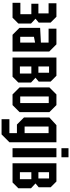

<svg xmlns="http://www.w3.org/2000/svg" viewBox="758 -1512 894 2450"><g transform="rotate(90 1205.0 -287.0)"><path d="M280 -74 206 0H16V-100H161V-240H28V-330H151V-460H22V-560H194L268 -486V-334L219 -293L280 -236Z M336 -88V-352L524 -362V-460H346V-560H546L638 -468V0H424ZM450 -273V-98H524V-288Z M714 -560V0H959L1033 -74V-236L972 -293L1021 -334V-486L947 -560ZM828 -330V-466H908V-330ZM828 -94V-240H918V-94Z M1095 -90V-470L1185 -560H1321L1411 -470V-90L1321 0H1185ZM1211 -98H1295V-462H1211Z M1501 140V40H1679V-56H1569L1479 -146V-470L1577 -560H1795V40L1695 140ZM1595 -460V-154H1679V-460Z M1871 0V-560H1987V0ZM1871 -624V-714H1987V-624Z M2063 -560V0H2308L2382 -74V-236L2321 -293L2370 -334V-486L2296 -560ZM2177 -330V-466H2257V-330ZM2177 -94V-240H2267V-94Z"/></g></svg>

Font: Tektur Condensed Medium
Style: Regular
Weight: 500
Width: 3
Designer: Adam Jagosz
Foundry: Adam Jagosz
Version: Version 1.005;gftools[0.9.30]